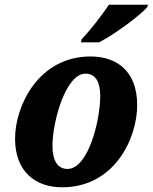

<svg xmlns="http://www.w3.org/2000/svg" viewBox="-20 -786 649 816"><path d="M324 -606H401C469 -641 579 -723 606 -756L609 -766H443C414 -722 363 -657 327 -619ZM244 10C466 10 563 -197 563 -339C563 -486 474 -546 365 -546C143 -546 44 -335 44 -197C44 -54 133 10 244 10ZM267 -68C226 -68 203 -102 203 -166C203 -271 260 -473 343 -473C383 -473 406 -442 406 -378C406 -274 355 -68 267 -68Z"/></svg>

Font: Noto Serif SemiCondensed Extra
Style: Italic
Weight: 800
Width: 4
Italic angle: -12°
Designer: Monotype Design Team
Foundry: Monotype Imaging Inc.
Version: Version 1.901